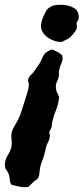

<svg xmlns="http://www.w3.org/2000/svg" viewBox="-25 -767 349 804"><path d="M23.4 6.8Q17.6 -1 16.6 -10.7Q15.6 -20.5 13.7 -31.2Q9.8 -44.9 1.5 -55.7Q-6.8 -66.4 -3.9 -85.9Q-2 -102.5 8.8 -119.1Q19.5 -135.7 23.4 -155.3Q25.4 -168.9 23.4 -183.1Q21.5 -197.3 23.4 -210Q25.4 -220.7 32.2 -232.9Q39.1 -245.1 45.9 -256.8Q59.6 -282.2 66.4 -305.7Q73.2 -329.1 83 -357.4Q86.9 -371.1 91.3 -385.7Q95.7 -400.4 95.7 -412.1Q95.7 -418 93.8 -423.3Q91.8 -428.7 92.8 -433.6Q93.8 -440.4 99.1 -447.3Q104.5 -454.1 111.3 -460Q117.2 -466.8 121.6 -473.6Q126 -480.5 129.9 -486.3Q142.6 -502 148.4 -516.6Q154.3 -531.2 162.1 -542Q167 -546.9 176.3 -552.7Q185.5 -558.6 191.4 -559.6Q194.3 -559.6 201.2 -556.6Q208 -553.7 215.3 -549.8Q222.7 -545.9 228.5 -541.5Q234.4 -537.1 235.4 -534.2Q240.2 -520.5 233.4 -504.9Q226.6 -489.3 222.7 -473.6Q220.7 -466.8 221.7 -459Q222.7 -451.2 220.7 -446.3Q218.8 -433.6 213.4 -424.3Q208 -415 209 -403.3Q209 -390.6 213.4 -381.3Q217.8 -372.1 222.7 -360.4Q219.7 -330.1 208.5 -303.2Q197.3 -276.4 192.4 -249Q192.4 -240.2 191.4 -236.3Q190.4 -230.5 187 -225.6Q183.6 -220.7 181.6 -214.8Q180.7 -210 182.6 -204.6Q184.6 -199.2 183.6 -194.3Q182.6 -183.6 177.7 -174.8Q172.9 -166 168.9 -155.3Q166 -144.5 163.6 -132.3Q161.1 -120.1 157.2 -108.4Q153.3 -96.7 148.9 -85.4Q144.5 -74.2 142.6 -63.5Q140.6 -48.8 139.6 -38.1Q138.7 -27.3 130.9 -16.6Q120.1 -10.7 111.8 -2Q103.5 6.8 93.8 15.6Q75.2 18.6 57.1 14.6Q39.1 10.7 23.4 6.8ZM235.4 -591.8Q218.8 -590.8 203.6 -595.7Q188.5 -600.6 175.8 -609.4Q163.1 -618.2 154.8 -630.9Q146.5 -643.6 146.5 -659.2Q146.5 -665 148.9 -674.8Q151.4 -684.6 155.3 -694.3Q159.2 -704.1 163.6 -712.9Q168 -721.7 170.9 -725.6Q173.8 -730.5 184.1 -736.8Q194.3 -743.2 199.2 -744.1Q212.9 -747.1 230 -747.1Q247.1 -747.1 262.7 -742.7Q278.3 -738.3 289.6 -730Q300.8 -721.7 302.7 -709Q304.7 -704.1 304.7 -697.3Q304.7 -690.4 303.7 -684.6Q302.7 -682.6 300.3 -680.2Q297.9 -677.7 296.9 -673.8Q294.9 -668 296.4 -660.6Q297.9 -653.3 295.9 -646.5Q293.9 -640.6 285.2 -629.4Q276.4 -618.2 271.5 -613.3Q263.7 -605.5 253.4 -601.1Q243.2 -596.7 235.4 -591.8Z"/></svg>

Font: Trade Winds
Style: Regular
Weight: 400
Designer: Squid
Foundry: Font Diner, Inc DBA Sideshow
Version: Version 1.000